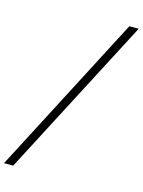

<svg xmlns="http://www.w3.org/2000/svg" viewBox="-281 -891 849 1139"><g transform="rotate(15 143.0 -321.5)"><path d="M-140.5 167 367.5 -810H425L-84 167Z"/></g></svg>

Font: Libre Caslon Condensed
Style: Italic
Weight: 400
Italic angle: -22.583°
Designer: Pablo Impallari, Rodrigo Fuenzalida, Katja Schimmel, Ertekin Erdin
Foundry: Pablo Impallari, Rodrigo Fuenzalida
Version: Version 2.000;gftools[0.9.33]